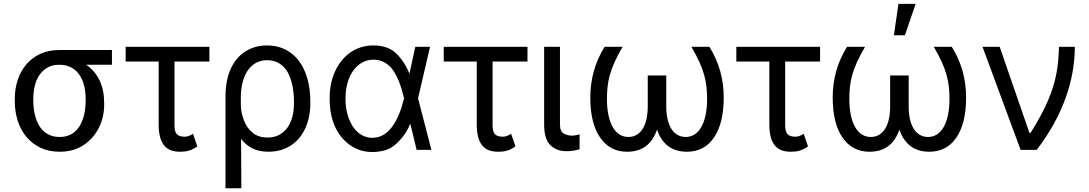

<svg xmlns="http://www.w3.org/2000/svg" viewBox="-20 -793 5764 1016"><path d="M58.2 -269.9Q58.2 -322.8 73.7 -369.9Q89.1 -416.9 119 -452.1Q148.8 -487.2 192.8 -507.8Q236.9 -528.4 294 -528.4H572.4V-450.3H436.1Q483 -418 507.1 -367.2Q531.2 -316.4 531.2 -248.6V-238.6Q531.2 -206.7 524.3 -176.1Q517.4 -145.6 503.9 -118.1Q490.4 -90.6 470 -67.1Q449.6 -43.7 422.9 -25.6Q370.4 9.9 295.5 9.9Q237.9 9.9 193.7 -11.4Q149.5 -32.7 119.3 -69.1Q89.1 -105.5 73.7 -154.3Q58.2 -203.1 58.2 -258.5ZM156.2 -269.9V-258.5Q156.2 -236.5 159.3 -213.8Q162.3 -191.1 168.9 -169.9Q175.4 -148.8 186.1 -130.1Q196.7 -111.5 212.2 -97.8Q227.6 -84.2 248.2 -76.2Q268.8 -68.2 295.5 -68.2Q321.7 -68.2 342.2 -76Q362.6 -83.8 377.8 -97.5Q393.1 -111.2 403.6 -129.6Q414.1 -148.1 420.6 -169.2Q427.2 -190.3 430.2 -213.2Q433.2 -236.2 433.2 -258.5V-269.9Q433.2 -291.9 430.2 -313.9Q427.2 -335.9 420.5 -356Q413.7 -376.1 402.9 -393.3Q392 -410.5 376.6 -423.1Q361.2 -435.7 340.7 -443Q320.3 -450.3 294 -450.3Q256 -450.3 229.8 -434.7Q203.5 -419 187.1 -393.6Q170.8 -368.3 163.5 -335.9Q156.2 -303.6 156.2 -269.9Z M644.9 -545.5H1088.1V-467.3H903.4V-132.1Q903.4 -117.2 905.5 -105.5Q907.7 -93.8 913.5 -85.8Q919.4 -77.8 930 -73.7Q940.7 -69.6 957.4 -69.6Q970.2 -69.6 982.1 -74.8Q994 -79.9 1001.4 -85.2L1024.1 -18.5Q1012.1 -9.6 1000.4 -3.9Q988.6 1.8 977.5 4.8Q966.3 7.8 954.9 8.9Q943.5 9.9 931.8 9.9Q904.1 9.9 883.2 1.8Q862.2 -6.4 848 -24Q833.8 -41.5 826.7 -69.2Q819.6 -96.9 819.6 -136.4V-467.3H644.9Z M1173.3 -279.8Q1173.3 -371.4 1202.4 -432.2Q1231.5 -492.5 1281.1 -522.5Q1330.6 -552.6 1393.5 -552.6Q1447.1 -552.6 1489.5 -531.2Q1532 -509.9 1561.4 -471.1Q1590.9 -432.2 1606.5 -377.1Q1622.2 -322.1 1622.2 -254.3V-244.3Q1622.2 -210.9 1615.9 -179Q1609.7 -147 1597.5 -118.8Q1585.2 -90.6 1566.8 -66.9Q1548.3 -43.3 1523.6 -26.3Q1498.9 -9.2 1468.2 0.4Q1437.5 9.9 1400.6 9.9Q1351.2 9.9 1316.1 -7.6Q1280.9 -25.2 1255.7 -57.9L1257.1 203.1H1173.3ZM1254.3 -281.2 1254.6 -228.7Q1255.3 -211.6 1259.4 -193.7Q1263.5 -175.8 1270.6 -156.6Q1284.4 -118.6 1315 -92Q1345.5 -65.3 1396.3 -65.3Q1433.6 -65.3 1460 -80.8Q1486.5 -96.2 1503.4 -121.3Q1520.2 -146.3 1527.9 -178.6Q1535.5 -210.9 1535.5 -244.3V-254.3Q1535.5 -277.3 1533 -302.6Q1530.5 -327.8 1524.5 -352.3Q1518.5 -376.8 1508.2 -399Q1497.9 -421.2 1482.1 -437.9Q1466.3 -454.5 1444.4 -464.5Q1422.6 -474.4 1393.5 -474.4Q1367.5 -474.4 1347.1 -466.1Q1326.7 -457.7 1311.3 -443.5Q1295.8 -429.3 1285 -410.3Q1274.1 -391.3 1267.4 -369.9Q1260.7 -348.4 1257.5 -325.6Q1254.3 -302.9 1254.3 -281.2Z M1754.3 -418Q1769.2 -449.6 1789.8 -474.4Q1810.4 -499.3 1835.9 -516.7Q1861.5 -534.1 1891.7 -543.3Q1921.9 -552.6 1956 -552.6Q1993.6 -552.6 2023.4 -542.4Q2053.3 -532.3 2075.6 -511Q2120 -468.8 2146.3 -403.4H2146.7L2177.6 -545.5H2255.7L2192.1 -272.7L2262.8 0H2184.7L2151.3 -137.8H2150.6Q2137.1 -104.4 2117.9 -77.9Q2098.7 -51.5 2074.2 -29.8Q2047.6 -6.4 2016.2 2.5Q1984.7 11.4 1950.3 11.4Q1915.8 11.4 1886.4 2Q1856.9 -7.5 1831.3 -25.9Q1778.8 -63.6 1751.6 -125.4Q1724.4 -187.1 1724.4 -272.7Q1724.4 -354.8 1754.3 -418ZM1826 -165.5Q1834.9 -142 1847.3 -123.2Q1859.7 -104.4 1875.5 -91.3Q1891.3 -78.1 1910.2 -71Q1929 -63.9 1950.3 -63.9Q1976.2 -63.9 1997.2 -73.5Q2018.1 -83.1 2035 -99.3Q2051.8 -115.4 2065 -136.7Q2078.1 -158 2088.2 -180.9Q2098.4 -203.8 2105.5 -227.3Q2112.6 -250.7 2117.9 -271.3L2118.3 -272.7L2117.9 -274.1Q2112.6 -295.1 2106 -318.2Q2099.4 -341.3 2090.4 -363.8Q2081.3 -386.4 2069.2 -407Q2057.2 -427.6 2041 -443.2Q2024.9 -458.8 2003.7 -468Q1982.6 -477.3 1956 -477.3Q1923.7 -477.3 1896.5 -462Q1869.3 -446.7 1849.6 -419.6Q1829.9 -392.4 1819.1 -354.6Q1808.2 -316.8 1808.2 -271.3Q1808.2 -212 1826 -165.5Z M2328.1 -545.5H2771.3V-467.3H2586.6V-132.1Q2586.6 -117.2 2588.8 -105.5Q2590.9 -93.8 2596.8 -85.8Q2602.6 -77.8 2613.3 -73.7Q2623.9 -69.6 2640.6 -69.6Q2653.4 -69.6 2665.3 -74.8Q2677.2 -79.9 2684.7 -85.2L2707.4 -18.5Q2695.3 -9.6 2683.6 -3.9Q2671.9 1.8 2660.7 4.8Q2649.5 7.8 2638.1 8.9Q2626.8 9.9 2615.1 9.9Q2587.4 9.9 2566.4 1.8Q2545.5 -6.4 2531.2 -24Q2517 -41.5 2509.9 -69.2Q2502.8 -96.9 2502.8 -136.4V-467.3H2328.1Z M2943.2 -545.5V-134.9Q2943.2 -96.6 2963.4 -85.9Q2983.3 -75.3 3005.7 -75.3Q3011 -75.3 3017 -76Q3023.1 -76.7 3028.9 -77.8Q3034.8 -78.8 3039.6 -80.1Q3044.4 -81.3 3046.9 -82.4V-2.8Q3036.2 0.4 3018.8 3.7Q3001.4 7.1 2975.9 7.1Q2926.1 7.1 2892.8 -24.5Q2859.4 -56.5 2859.4 -134.9V-545.5Z M3103.7 -277Q3103.7 -424.7 3179.7 -545.5H3274.9Q3248.9 -501.4 3232.6 -465.2Q3216.3 -429 3207.2 -396.7Q3198.2 -364.3 3195 -333.6Q3191.8 -302.9 3191.8 -269.9Q3191.8 -221.9 3199.6 -184.5Q3207.4 -147 3222.1 -121.1Q3236.9 -95.2 3257.8 -81.7Q3278.8 -68.2 3305.4 -68.2Q3328.8 -68.2 3347.7 -78.7Q3366.5 -89.1 3379.8 -109.6Q3393.1 -130 3400.4 -160.3Q3407.7 -190.7 3407.7 -230.1V-393.5H3505.7V-230.1Q3505.7 -190.7 3513 -160.3Q3520.2 -130 3533.7 -109.6Q3547.2 -89.1 3566.1 -78.7Q3584.9 -68.2 3608 -68.2Q3634.6 -68.2 3655.5 -81.7Q3676.5 -95.2 3691.2 -121.1Q3706 -147 3713.8 -184.5Q3721.6 -221.9 3721.6 -269.9Q3721.6 -302.9 3718.4 -333.6Q3715.2 -364.3 3706.1 -396.7Q3697.1 -429 3680.8 -465.2Q3664.4 -501.4 3638.5 -545.5H3733.7Q3809.7 -424.7 3809.7 -277Q3809.7 -141.3 3758.5 -65.7Q3707.4 9.9 3615.1 9.9Q3496.8 9.9 3456.7 -107.2Q3416.9 9.9 3298.3 9.9Q3207 9.9 3155.2 -65.7Q3103.7 -140.6 3103.7 -277Z M3876.4 -545.5H4319.6V-467.3H4134.9V-132.1Q4134.9 -117.2 4137.1 -105.5Q4139.2 -93.8 4145.1 -85.8Q4150.9 -77.8 4161.6 -73.7Q4172.2 -69.6 4188.9 -69.6Q4201.7 -69.6 4213.6 -74.8Q4225.5 -79.9 4233 -85.2L4255.7 -18.5Q4243.6 -9.6 4231.9 -3.9Q4220.2 1.8 4209 4.8Q4197.8 7.8 4186.4 8.9Q4175.1 9.9 4163.4 9.9Q4135.7 9.9 4114.7 1.8Q4093.8 -6.4 4079.5 -24Q4065.3 -41.5 4058.2 -69.2Q4051.1 -96.9 4051.1 -136.4V-467.3H3876.4Z M4462.4 -545.5H4557.5Q4531.6 -501.4 4515.3 -465.2Q4498.9 -429 4489.9 -396.7Q4480.8 -364.3 4477.6 -333.6Q4474.4 -302.9 4474.4 -269.9Q4474.4 -221.9 4482.2 -184.5Q4490.1 -147 4504.8 -121.1Q4519.5 -95.2 4540.5 -81.7Q4561.4 -68.2 4588.1 -68.2Q4611.5 -68.2 4630.3 -78.7Q4649.1 -89.1 4662.5 -109.6Q4675.8 -130 4683.1 -160.3Q4690.3 -190.7 4690.3 -230.1V-393.5H4788.4V-230.1Q4788.4 -190.7 4795.6 -160.3Q4802.9 -130 4816.4 -109.6Q4829.9 -89.1 4848.7 -78.7Q4867.5 -68.2 4890.6 -68.2Q4917.3 -68.2 4938.2 -81.7Q4959.2 -95.2 4973.9 -121.1Q4988.6 -147 4996.4 -184.5Q5004.3 -221.9 5004.3 -269.9Q5004.3 -302.9 5001.1 -333.6Q4997.9 -364.3 4988.8 -396.7Q4979.8 -429 4963.4 -465.2Q4947.1 -501.4 4921.2 -545.5H5016.3Q5092.3 -424.7 5092.3 -277Q5092.3 -141.3 5041.2 -65.7Q4990.1 9.9 4897.7 9.9Q4779.5 9.9 4739.3 -107.2Q4699.6 9.9 4581 9.9Q4489.7 9.9 4437.9 -65.7Q4386.4 -140.6 4386.4 -277Q4386.4 -424.7 4462.4 -545.5ZM4734.4 -772.7H4825.3L4768.5 -606.5H4710.2Z M5179 -545.5H5269.9L5427.6 -89.5H5433.2Q5463.8 -138.1 5486.5 -180.4Q5509.2 -222.7 5525.6 -260.8Q5541.9 -299 5552.7 -334.2Q5563.6 -369.3 5570.1 -403.8Q5576.7 -438.2 5579.7 -473.2Q5582.7 -508.2 5583.8 -545.5H5667.6Q5667.6 -477.3 5655 -408Q5642.4 -338.8 5617.2 -270.1Q5592 -201.3 5554.2 -133.5Q5516.3 -65.7 5465.9 0H5380.7Z"/></svg>

Font: Inter P
Style: Regular
Weight: 400
Designer: Rasmus Andersson
Foundry: rsms
Version: Version 3.018;git-588b23468